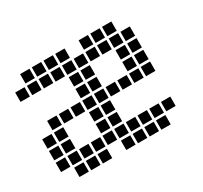

<svg xmlns="http://www.w3.org/2000/svg" viewBox="-100 -580 751 711"><g transform="rotate(-30 275.0 -225.0)"><path d="M5 -95V-55H45V-95ZM5 -145V-105H45V-145ZM5 -195V-155H45V-195ZM55 -245V-205H95V-245ZM55 -195V-155H95V-195ZM55 -145V-105H95V-145ZM55 -95V-55H95V-95ZM55 -45V-5H95V-45ZM105 -95V-55H145V-95ZM155 -95V-55H195V-95ZM155 -45V-5H195V-45ZM105 -45V-5H145V-45ZM205 -95V-55H245V-95ZM205 -145V-105H245V-145ZM205 -195V-155H245V-195ZM205 -245V-205H245V-245ZM255 -45V-5H295V-45ZM255 -95V-55H295V-95ZM255 -145V-105H295V-145ZM255 -195V-155H295V-195ZM255 -245V-205H295V-245ZM105 -245V-205H145V-245ZM155 -245V-205H195V-245ZM205 -295V-255H245V-295ZM205 -345V-305H245V-345ZM255 -345V-305H295V-345ZM255 -295V-255H295V-295ZM255 -395V-355H295V-395ZM205 -395V-355H245V-395ZM155 -395V-355H195V-395ZM105 -395V-355H145V-395ZM55 -395V-355H95V-395ZM5 -395V-355H45V-395ZM55 -445V-405H95V-445ZM105 -445V-405H145V-445ZM155 -445V-405H195V-445ZM205 -445V-405H245V-445ZM305 -45V-5H345V-45ZM355 -45V-5H395V-45ZM405 -45V-5H445V-45ZM305 -95V-55H345V-95ZM355 -95V-55H395V-95ZM405 -95V-55H445V-95ZM455 -95V-55H495V-95ZM305 -245V-205H345V-245ZM355 -245V-205H395V-245ZM405 -245V-205H445V-245ZM455 -245V-205H495V-245ZM405 -295V-255H445V-295ZM405 -345V-305H445V-345ZM405 -395V-355H445V-395ZM455 -395V-355H495V-395ZM455 -345V-305H495V-345ZM455 -295V-255H495V-295ZM405 -445V-405H445V-445ZM355 -445V-405H395V-445ZM305 -445V-405H345V-445ZM305 -395V-355H345V-395ZM355 -395V-355H395V-395Z"/></g></svg>

Font: Nose Transport 13 Square
Style: Regular
Weight: 400
Designer: Nico Rohrbach
Foundry: Nose
Version: Version 1.400;Glyphs 3.2.3 (3260)